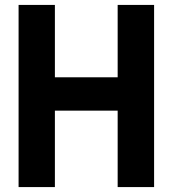

<svg xmlns="http://www.w3.org/2000/svg" viewBox="-20 -760 701 780"><path d="M55.5 0V-740H203V-446H458V-740H606V0H458V-310.5H203V0Z"/></svg>

Font: Encode Sans Condensed Condensed
Style: Bold
Weight: 700
Width: 3
Designer: Multiple Designers
Foundry: Impallari Type
Version: Version 3.000; ttfautohint (v1.8.3) -l 8 -r 50 -G 200 -x 14 